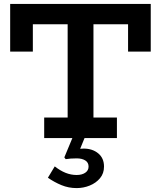

<svg xmlns="http://www.w3.org/2000/svg" viewBox="-20 -706 823 982"><path d="M32 -442V-686H751V-442H635V-582H148V-442ZM206 0V-105H578V0ZM326 -66V-628H458V-66ZM372 256Q331 256 294.5 241Q258 226 225 203L260 145Q288 167 315.5 178Q343 189 372 189Q399 189 416 177.5Q433 166 433 146Q433 125 416 114.5Q399 104 372 104Q355 104 342 105Q329 106 316 108L309 99L361 -26H423L390 55Q393 55 398 54.5Q403 54 408 54Q453 54 482.5 78.5Q512 103 512 146Q512 181 491.5 205.5Q471 230 439 243Q407 256 372 256Z"/></svg>

Font: BioRhyme
Style: Bold
Weight: 700
Designer: Aoife Mooney
Foundry: Aoife Mooney Type
Version: Version 1.600;gftools[0.9.33]